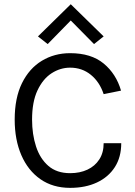

<svg xmlns="http://www.w3.org/2000/svg" viewBox="-20 -896 653 928"><path d="M319 12Q235.5 12 175.5 -29.8Q115.5 -71.5 83.2 -146Q51 -220.5 51 -318Q51 -422.5 86.2 -494Q121.5 -565.5 182.2 -602.2Q243 -639 319 -639Q420.5 -639 481 -589Q541.5 -539 565 -458L481 -441Q461.5 -500 419 -534.5Q376.5 -569 319 -569Q271.5 -569 229.5 -542Q187.5 -515 161.2 -459.2Q135 -403.5 135 -318Q135 -247 154.2 -188Q173.5 -129 214 -94Q254.5 -59 319 -59Q366 -59 402.5 -76Q439 -93 460 -125.5Q481 -158 481 -204H566Q566 -136.5 535 -88.2Q504 -40 448.5 -14Q393 12 319 12ZM434.5 -683 322 -797 210.5 -683 163.5 -720 322 -875.5 481 -720Z"/></svg>

Font: Betina Sans
Style: Regular
Weight: 400
Designer: Jonathan Pinhorn (font) & Cristiano Sobral (main changes)
Version: Version 2.001;April 28, 2021;FontCreator 13.0.0.2655 32-bit;